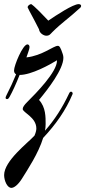

<svg xmlns="http://www.w3.org/2000/svg" viewBox="-44 -621 413 930"><path d="M306 -162C307 -164 308 -166 308 -168C308 -173 304 -177 300 -177C297 -177 293 -174 291 -169C258 -99 221 -41 174 12C176 1 177 -9 177 -20C177 -54 178 -101 145 -137C190 -191 263 -286 263 -341C263 -347 262 -353 260 -359C249 -392 244 -399 236 -399C215 -399 160 -351 84 -343C87 -351 89 -358 92 -366C95 -375 99 -386 99 -394C99 -401 94 -406 89 -406C66 -406 24 -303 24 -280C24 -271 27 -265 34 -261C20 -227 5 -194 -13 -159C-15 -155 -17 -150 -17 -147C-17 -144 -14 -141 -10 -141C-5 -141 -2 -144 3 -153C16 -176 34 -215 51 -258C108 -258 198 -308 232 -329V-327C232 -272 131 -170 87 -126C74 -113 66 -102 66 -93C66 -76 132 -53 132 1C132 7 131 18 123 36C90 72 -24 158 -24 227C-24 254 -9 289 11 289C24 289 43 275 62 245C90 200 142 122 165 47C227 -19 275 -88 306 -162ZM91 -583C99 -565 116 -537 145 -479C147 -460 168 -448 180 -448C196 -448 200 -456 209 -465C255 -511 290 -533 343 -582C347 -585 349 -589 349 -592C349 -597 345 -601 337 -601C310 -601 228 -547 190 -521C116 -600 107 -601 107 -601C101 -601 90 -594 90 -586C90 -585 90 -584 91 -583Z"/></svg>

Font: Mervale Script
Style: Regular
Weight: 400
Designer: Astigmatic (AOETI)
Foundry: Astigmatic (AOETI)
Version: Version 1.000